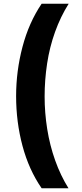

<svg xmlns="http://www.w3.org/2000/svg" viewBox="-20 -852 443 1037"><path d="M205 165Q136 65 101.5 -64Q67 -193 67 -333Q67 -468 101.5 -599Q136 -730 205 -832H351Q307 -762 277.5 -680Q248 -598 234.5 -509Q221 -420 221 -331Q221 -243 235 -155Q249 -67 278 14.5Q307 96 350 165H205Z"/></svg>

Font: Noto Sans Oriya ExtraBold
Style: Regular
Weight: 800
Version: Version 2.003